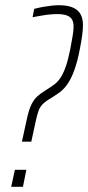

<svg xmlns="http://www.w3.org/2000/svg" viewBox="-20 -716 338 736"><path d="M64 -173 83 -260Q91 -297 101 -316.5Q111 -336 123.5 -347Q136 -358 152 -368L166 -377Q179 -385 191 -394.5Q203 -404 213 -419.5Q223 -435 232 -460.5Q241 -486 249 -526Q254 -554 258 -575.5Q262 -597 262 -614Q262 -630 256.5 -640.5Q251 -651 237 -656.5Q223 -662 199 -662Q192 -662 182.5 -661.5Q173 -661 161 -659.5Q149 -658 135 -655.5Q121 -653 105 -650L111 -682Q130 -687 147.5 -690Q165 -693 179.5 -694.5Q194 -696 204 -696Q230 -696 248 -691Q266 -686 277 -676Q288 -666 293 -652Q298 -638 298 -620Q298 -603 295 -580.5Q292 -558 287 -533Q282 -505 275 -479Q268 -453 258 -429.5Q248 -406 234.5 -388Q221 -370 203 -358L179 -342Q156 -329 144.5 -317.5Q133 -306 128 -292Q123 -278 118 -256L100 -173ZM23 0 37 -65H81L68 0Z"/></svg>

Font: Saira ExtraCondensed Thin
Style: Italic
Weight: 250
Width: 2
Italic angle: -12°
Designer: Hector Gatti with collaboration of the Omnibus-Type team
Foundry: Omnibus-Type
Version: Version 1.101